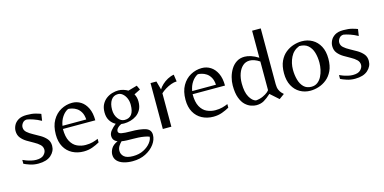

<svg xmlns="http://www.w3.org/2000/svg" viewBox="-82 -1144 3654 1826"><g transform="rotate(-15 1745.0 -230.5)"><path d="M168 12Q124 12 85.5 -1Q47 -14 28 -24V-62Q40 -56 61.5 -48Q83 -40 108.5 -34Q134 -28 157 -28Q210 -28 233 -52Q256 -76 256 -101Q256 -131 234 -152Q212 -173 179.5 -190.5Q147 -208 114 -228Q81 -248 59 -275.5Q37 -303 37 -344Q37 -371 50.5 -398.5Q64 -426 94.5 -445Q125 -464 177 -464Q230 -464 264.5 -454.5Q299 -445 316 -438L306 -372Q266 -394 230 -406Q194 -418 169 -422Q142 -422 126 -402Q110 -382 110 -360Q110 -331 133 -310.5Q156 -290 190 -272Q224 -254 257.5 -234Q291 -214 314 -187Q337 -160 337 -119Q337 -65 293.5 -26.5Q250 12 168 12Z M615 12Q553 12 503.5 -14Q454 -40 426 -90Q398 -140 398 -212Q398 -295 430 -351Q462 -407 514 -435.5Q566 -464 625 -464Q672 -464 710.5 -439.5Q749 -415 772.5 -366.5Q796 -318 796 -246H477Q477 -168 501.5 -123.5Q526 -79 565.5 -61Q605 -43 648 -43Q687 -43 717 -51Q747 -59 772 -70V-35Q741 -17 701 -2.5Q661 12 615 12ZM481 -276H715Q712 -321 695.5 -349Q679 -377 656.5 -391.5Q634 -406 611.5 -411.5Q589 -417 574 -417Q540 -401 514.5 -363.5Q489 -326 481 -276Z M1040 222Q992 222 952.5 210Q913 198 890 173.5Q867 149 867 112Q867 83 884.5 52.5Q902 22 949 1Q927 -7 915 -23Q903 -39 903 -64Q903 -89 923.5 -114.5Q944 -140 975 -164Q942 -181 921 -214Q900 -247 900 -295Q900 -342 917 -374Q934 -406 961 -426Q988 -446 1019.5 -455Q1051 -464 1080 -464Q1106 -464 1130.5 -456Q1155 -448 1174 -437L1262 -462L1282 -419L1220 -388Q1229 -372 1234 -353.5Q1239 -335 1239 -312Q1239 -265 1221.5 -233Q1204 -201 1176 -182Q1148 -163 1116 -154.5Q1084 -146 1055 -146Q1048 -146 1041 -146.5Q1034 -147 1027 -148Q1018 -145 1005 -136.5Q992 -128 982.5 -116Q973 -104 973 -91Q973 -69 1004.5 -63Q1036 -57 1094 -57Q1183 -57 1236.5 -40.5Q1290 -24 1290 29Q1290 76 1257.5 120.5Q1225 165 1169 193.5Q1113 222 1040 222ZM1068 -177Q1160 -177 1160 -302Q1160 -337 1147.5 -366Q1135 -395 1114 -413Q1093 -431 1068 -431Q1023 -431 999.5 -395.5Q976 -360 976 -302Q976 -250 1003 -213.5Q1030 -177 1068 -177ZM1056 176Q1116 176 1160.5 153Q1205 130 1230 97.5Q1255 65 1255 38Q1235 30 1206 25Q1177 20 1147.5 18.5Q1118 17 1095 17Q1063 17 1035.5 16Q1008 15 986 11Q972 23 957 46Q942 69 942 95Q942 129 968.5 152.5Q995 176 1056 176Z M1395 0V-452H1453L1476 -368Q1489 -390 1512.5 -412Q1536 -434 1566.5 -450.5Q1597 -467 1629 -472L1639 -403Q1613 -403 1583 -392Q1553 -381 1525.5 -364Q1498 -347 1479 -329V0Z M1892 12Q1830 12 1780.5 -14Q1731 -40 1703 -90Q1675 -140 1675 -212Q1675 -295 1707 -351Q1739 -407 1791 -435.5Q1843 -464 1902 -464Q1949 -464 1987.5 -439.5Q2026 -415 2049.5 -366.5Q2073 -318 2073 -246H1754Q1754 -168 1778.5 -123.5Q1803 -79 1842.5 -61Q1882 -43 1925 -43Q1964 -43 1994 -51Q2024 -59 2049 -70V-35Q2018 -17 1978 -2.5Q1938 12 1892 12ZM1758 -276H1992Q1989 -321 1972.5 -349Q1956 -377 1933.5 -391.5Q1911 -406 1888.5 -411.5Q1866 -417 1851 -417Q1817 -401 1791.5 -363.5Q1766 -326 1758 -276Z M2542 13 2460 -60Q2423 -26 2390.5 -7Q2358 12 2314 12Q2292 12 2263 2.5Q2234 -7 2207 -32Q2180 -57 2162 -104.5Q2144 -152 2144 -227Q2144 -266 2155 -307.5Q2166 -349 2188 -384.5Q2210 -420 2243.5 -441.5Q2277 -463 2322 -463Q2351 -463 2385 -452Q2419 -441 2457 -417V-683H2542V-134Q2542 -100 2551.5 -78Q2561 -56 2573 -43.5Q2585 -31 2593 -24ZM2321 -33Q2360 -36 2390.5 -50Q2421 -64 2439 -79Q2457 -94 2457 -101V-380Q2430 -398 2405.5 -406.5Q2381 -415 2360 -415Q2320 -415 2291.5 -389.5Q2263 -364 2247.5 -320.5Q2232 -277 2232 -223Q2232 -138 2259 -90Q2286 -42 2321 -33Z M2847 12Q2791 12 2745 -14Q2699 -40 2672 -90.5Q2645 -141 2645 -213Q2645 -284 2667.5 -332Q2690 -380 2726.5 -409Q2763 -438 2805 -451Q2847 -464 2886 -464Q2943 -464 2989 -438Q3035 -412 3062 -362Q3089 -312 3089 -239Q3089 -168 3066 -120Q3043 -72 3006.5 -43Q2970 -14 2928 -1Q2886 12 2847 12ZM2866 -22Q2901 -22 2926 -41Q2951 -60 2966.5 -90.5Q2982 -121 2989.5 -156Q2997 -191 2997 -224Q2997 -279 2983.5 -324.5Q2970 -370 2938.5 -398Q2907 -426 2852 -426Q2792 -403 2764 -346Q2736 -289 2736 -224Q2736 -171 2749 -124.5Q2762 -78 2790.5 -50Q2819 -22 2866 -22Z M3286 12Q3242 12 3203.5 -1Q3165 -14 3146 -24V-62Q3158 -56 3179.5 -48Q3201 -40 3226.5 -34Q3252 -28 3275 -28Q3328 -28 3351 -52Q3374 -76 3374 -101Q3374 -131 3352 -152Q3330 -173 3297.5 -190.5Q3265 -208 3232 -228Q3199 -248 3177 -275.5Q3155 -303 3155 -344Q3155 -371 3168.5 -398.5Q3182 -426 3212.5 -445Q3243 -464 3295 -464Q3348 -464 3382.5 -454.5Q3417 -445 3434 -438L3424 -372Q3384 -394 3348 -406Q3312 -418 3287 -422Q3260 -422 3244 -402Q3228 -382 3228 -360Q3228 -331 3251 -310.5Q3274 -290 3308 -272Q3342 -254 3375.5 -234Q3409 -214 3432 -187Q3455 -160 3455 -119Q3455 -65 3411.5 -26.5Q3368 12 3286 12Z"/></g></svg>

Font: Belleza
Style: Regular
Weight: 400
Designer: Eduardo Rodriguez Tunni
Foundry: Eduardo Rodriguez Tunni
Version: Version 1.003; ttfautohint (v1.8.4.7-5d5b)